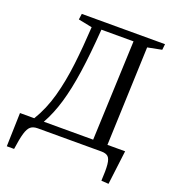

<svg xmlns="http://www.w3.org/2000/svg" viewBox="-153 -830 1012 1112"><g transform="rotate(20 352.5 -274.0)"><path d="M14 159 20 -48H108Q155 -125 181 -219.5Q207 -314 220 -424Q233 -534 240 -657L155 -674L160 -710H673L669 -674L582 -657L559 -48H668L642 162L597 159Q601 93 597.5 58.5Q594 24 580.5 12Q567 0 540 0H147Q119 0 103.5 13Q88 26 78 60Q68 94 59 159ZM167 -48H471L496 -663H298Q287 -510 270.5 -396.5Q254 -283 229 -198.5Q204 -114 167 -48Z"/></g></svg>

Font: Literata 36pt
Style: Italic
Weight: 400
Italic angle: -2°
Designer: Latin by Veronika Burian and Jose Scaglione. Greek by Irene Vlachou. Cyrillic by Vera Evstafieva
Foundry: TypeTogether
Version: Version 3.002